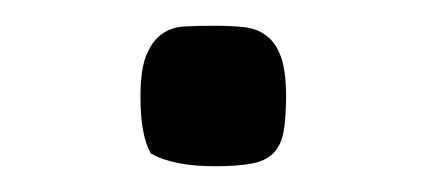

<svg xmlns="http://www.w3.org/2000/svg" viewBox="-20 -357 331 149"><path d="M97 -238Q89 -252 89 -282Q89 -303 93.5 -314Q98 -325 105.5 -330.5Q113 -336 123.5 -336.5Q134 -337 146 -337Q159 -337 169 -336Q179 -335 186.5 -329.5Q194 -324 198 -313Q202 -302 202 -282Q202 -265 200 -254.5Q198 -244 192 -238Q186 -232 175 -230Q164 -228 147 -228Q114 -228 97 -238Z"/></svg>

Font: Signika
Style: Light
Weight: 300
Designer: Anna Giedrys
Foundry: Anna Giedrys
Version: Version 1.001